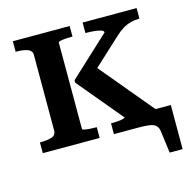

<svg xmlns="http://www.w3.org/2000/svg" viewBox="-98 -606 837 845"><g transform="rotate(-15 320.5 -184.0)"><path d="M107 -83V-428Q107 -448 86.5 -455Q66 -462 35 -462H33V-510H292V-462H290Q277 -462 262 -461Q247 -460 237 -458Q227 -456 227 -452V-58Q227 -55 237 -53Q247 -51 262 -50Q277 -49 290 -49H292V0H33V-49H35Q66 -49 86.5 -55.5Q107 -62 107 -83ZM569 0H357V-49H359Q370 -49 385 -50Q400 -51 410.5 -53.5Q421 -56 421 -59L251 -263V-274L433 -443Q433 -451 420 -455Q407 -459 389 -460.5Q371 -462 357 -462H351V-510H597V-462H595Q576 -462 557 -457Q538 -452 520.5 -441.5Q503 -431 486 -415L329 -270L343 -322L569 -51ZM449 0V-59H632V142H573L560 43Q558 25 548.5 15.5Q539 6 520 3Q501 0 470 0Z"/></g></svg>

Font: Roboto Serif 36pt Medium
Style: Regular
Weight: 500
Designer: Greg Gazdowicz
Foundry: Commercial Type
Version: Version 1.008